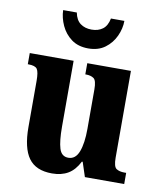

<svg xmlns="http://www.w3.org/2000/svg" viewBox="-86 -834 771 914"><g transform="rotate(10 299.5 -377.5)"><path d="M227 10Q149 10 114 -38.5Q79 -87 79 -188V-411Q79 -454 69.5 -468Q60 -482 27 -482H24V-536H236V-218Q236 -148 247 -112.5Q258 -77 291 -77Q326 -77 341.5 -118Q357 -159 357 -228V-419Q357 -462 343 -472Q329 -482 305 -482H302V-536H513V-117Q513 -73 527.5 -63.5Q542 -54 566 -54H575V0H385L362 -70H358Q337 -28 305 -9Q273 10 227 10ZM294 -606Q245 -606 212.5 -630Q180 -654 163 -691Q146 -728 145 -765H211Q218 -729 240 -713Q262 -697 294 -697Q326 -697 347.5 -713Q369 -729 376 -765H441Q441 -728 424 -691Q407 -654 374.5 -630Q342 -606 294 -606Z"/></g></svg>

Font: Noto Serif Tamil Condensed ExtraBold
Style: Regular
Weight: 800
Width: 3
Designer: Indian Type Foundry, Tom Grace, and the Monotype Design Team
Foundry: Monotype Imaging Inc.
Version: Version 2.004; ttfautohint (v1.8.4.7-5d5b)